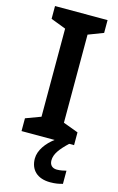

<svg xmlns="http://www.w3.org/2000/svg" viewBox="-141 -836 651 1059"><g transform="rotate(15 185.0 -307.0)"><path d="M236 47C236 10 262 -23 307 -66H335V-139L249 -171V-674L335 -707V-780H35V-707L121 -674V-171L35 -139V-66H224C181 -34 145 13 145 61C145 125 186 166 260 166C290 166 310 162 331 156V81C318 84 299 89 278 89C253 89 236 75 236 47Z"/></g></svg>

Font: Noto Sans Malayalam UI SemiBold
Style: Regular
Weight: 600
Designer: Jelle Bosma - Monotype Design Team
Foundry: Monotype Imaging Inc.
Version: Version 2.104